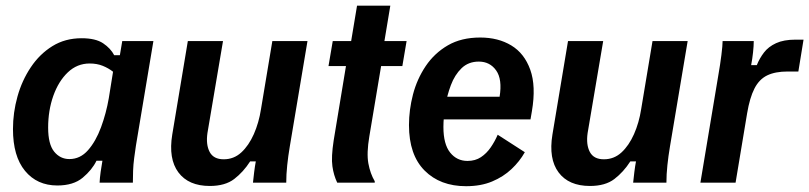

<svg xmlns="http://www.w3.org/2000/svg" viewBox="-20 -645 2858 678"><path d="M182.5 10Q110.8 10 68.3 -41.7Q25.8 -93.3 25.8 -189.2Q25.8 -247.5 41.7 -304.2Q57.5 -360.8 88.8 -407.5Q120 -454.2 165 -482.1Q210 -510 268.3 -510Q317.5 -510 344.2 -492.1Q370.8 -474.2 383.3 -450H403.3L411.7 -500H521.7L460 -130.8Q456.7 -109.2 453.8 -86.7Q450.8 -64.2 450 -42.1Q449.2 -20 449.2 0H331.7Q332.5 -16.7 335.4 -37.9Q338.3 -59.2 341.7 -77.5H320.8Q305 -45 272.1 -17.5Q239.2 10 182.5 10ZM225 -83.3Q263.3 -83.3 290.8 -114.6Q318.3 -145.8 336.7 -195.4Q355 -245 364.2 -298.3L379.2 -391.7Q363.3 -404.2 342.9 -412.5Q322.5 -420.8 296.7 -420.8Q252.5 -420.8 219.6 -389.6Q186.7 -358.3 168.3 -306.7Q150 -255 150 -194.2Q150 -135.8 171.2 -109.6Q192.5 -83.3 225 -83.3Z M720.8 11.7Q645.8 11.7 610 -36.2Q574.2 -84.2 588.3 -170L643.3 -500H767.5L712.5 -175Q706.7 -134.2 720.4 -108.3Q734.2 -82.5 770 -82.5Q805.8 -82.5 832.1 -106.7Q858.3 -130.8 876.3 -171.2Q894.2 -211.7 901.7 -260L941.7 -500H1065.8L1003.3 -127.5Q997.5 -93.3 994.2 -61.3Q990.8 -29.2 990.8 0H873.3Q875 -16.7 877.5 -37.1Q880 -57.5 883.3 -75H863.3Q839.2 -37.5 807.1 -12.9Q775 11.7 720.8 11.7Z M1170.8 0Q1158.3 -25.8 1153.8 -57.9Q1149.2 -90 1158.3 -149.2L1201.7 -411.7H1140L1155 -500H1220L1240.8 -625H1358.3L1337.5 -500H1415.8L1400.8 -411.7H1325.8L1284.2 -163.3Q1274.2 -104.2 1280.8 -67.9Q1287.5 -31.7 1303.3 -5V0Z M1625.8 12.5Q1534.2 12.5 1479.2 -42.9Q1424.2 -98.3 1424.2 -203.3Q1424.2 -256.7 1438.3 -311.2Q1452.5 -365.8 1483.3 -411.7Q1514.2 -457.5 1561.7 -485Q1609.2 -512.5 1675.8 -512.5Q1739.2 -512.5 1785.4 -484.6Q1831.7 -456.7 1852.5 -398.8Q1873.3 -340.8 1858.3 -252.5L1853.3 -223.3H1515.8L1518.3 -303.3H1744.2Q1754.2 -365 1732.1 -396.2Q1710 -427.5 1670.8 -427.5Q1634.2 -427.5 1610 -404.2Q1585.8 -380.8 1572.1 -344.2Q1558.3 -307.5 1552.1 -268.3Q1545.8 -229.2 1545.8 -196.7Q1545.8 -135.8 1569.6 -106.2Q1593.3 -76.7 1630.8 -76.7Q1658.3 -76.7 1678.3 -90Q1698.3 -103.3 1712.9 -124.6Q1727.5 -145.8 1737.5 -169.2L1833.3 -107.5Q1815 -75 1786.2 -47.9Q1757.5 -20.8 1717.9 -4.2Q1678.3 12.5 1625.8 12.5Z M2063.3 11.7Q1988.3 11.7 1952.5 -36.2Q1916.7 -84.2 1930.8 -170L1985.8 -500H2110L2055 -175Q2049.2 -134.2 2062.9 -108.3Q2076.7 -82.5 2112.5 -82.5Q2148.3 -82.5 2174.6 -106.7Q2200.8 -130.8 2218.8 -171.2Q2236.7 -211.7 2244.2 -260L2284.2 -500H2408.3L2345.8 -127.5Q2340 -93.3 2336.7 -61.3Q2333.3 -29.2 2333.3 0H2215.8Q2217.5 -16.7 2220 -37.1Q2222.5 -57.5 2225.8 -75H2205.8Q2181.7 -37.5 2149.6 -12.9Q2117.5 11.7 2063.3 11.7Z M2453.3 0 2516.7 -380Q2523.3 -417.5 2527.5 -451.2Q2531.7 -485 2531.7 -500H2641.7Q2641.7 -483.3 2639.2 -460Q2636.7 -436.7 2632.5 -415H2652.5Q2661.7 -438.3 2677.5 -459.2Q2693.3 -480 2720.4 -492.5Q2747.5 -505 2789.2 -505H2817.5L2799.2 -392.5H2761.7Q2717.5 -392.5 2689.2 -378.8Q2660.8 -365 2644.2 -332.5Q2627.5 -300 2618.3 -245L2577.5 0Z"/></svg>

Font: Familjen Grotesk SemiBold
Style: Italic
Weight: 600
Italic angle: -9.46201°
Designer: Anders Wikstroem, Jonas Baeckman, Matilda Gysing, Kristian Moeller
Foundry: Familjen STHLM AB
Version: Version 2.002